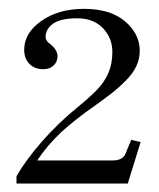

<svg xmlns="http://www.w3.org/2000/svg" viewBox="-20 -739 362 438"><path d="M17.6 -320.3V-336.9Q38.1 -373 75.4 -415.8Q112.8 -458.5 156.2 -493.7Q187 -519 202.9 -535.9Q218.8 -552.7 227.5 -573.2Q236.3 -593.8 236.3 -620.6Q236.3 -652.3 214.8 -674.8Q193.4 -697.3 155.8 -697.3Q118.7 -697.3 101.3 -685.1Q84 -672.9 84 -654.3Q84 -646 94.2 -638.7Q111.3 -625.5 111.3 -610.4Q111.3 -598.6 102.5 -589.8Q93.8 -581.1 78.6 -581.1Q59.6 -581.1 47.4 -593Q35.2 -605 35.2 -625.5Q35.2 -663.6 74.2 -691.2Q113.3 -718.8 171.4 -718.8Q231.9 -718.8 265.4 -690.2Q298.8 -661.6 298.8 -623Q298.8 -605 291 -588.1Q283.2 -571.3 266.8 -554.9Q250.5 -538.6 237.1 -528.1Q223.6 -517.6 200.7 -501Q148.9 -464.8 118.7 -436.5Q88.4 -408.2 64.9 -373H237.8Q260.3 -373 266.6 -389.2L279.3 -419.9L300.8 -415L271.5 -320.3Z"/></svg>

Font: Theano Old Style
Style: Regular
Weight: 400
Designer: Alexey Kryukov
Version: Version 2.00